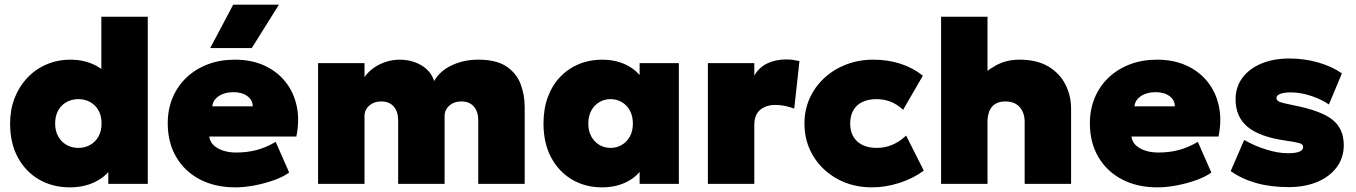

<svg xmlns="http://www.w3.org/2000/svg" viewBox="-20 -792 5840 827"><path d="M280.5 15Q207.5 15 149.2 -18.2Q91 -51.5 57.2 -113.2Q23.5 -175 23.5 -260Q23.5 -319 42.8 -369Q62 -419 97 -456.2Q132 -493.5 179.8 -514.2Q227.5 -535 284.5 -535Q337 -535 382.2 -514.8Q427.5 -494.5 463.5 -450L416.5 -404V-720H616.5V0H446.5V-141L473.5 -96Q455 -46 402.8 -15.5Q350.5 15 280.5 15ZM317.5 -155Q345.5 -155 368.2 -167.8Q391 -180.5 404.2 -204Q417.5 -227.5 417.5 -260Q417.5 -292.5 404.5 -316Q391.5 -339.5 368.8 -352.2Q346 -365 317.5 -365Q289 -365 266.2 -352.2Q243.5 -339.5 230.5 -316Q217.5 -292.5 217.5 -260Q217.5 -227.5 230.8 -204Q244 -180.5 266.8 -167.8Q289.5 -155 317.5 -155Z M993.5 15Q906 15 840.5 -19.5Q775 -54 738.8 -116Q702.5 -178 702.5 -261Q702.5 -321.5 723.8 -371.8Q745 -422 783.8 -458.5Q822.5 -495 875.2 -515Q928 -535 991.5 -535Q1062.5 -535 1117.8 -510Q1173 -485 1209 -440.2Q1245 -395.5 1258 -335.2Q1271 -275 1256.5 -204H881.5Q883.5 -183.5 898.8 -168Q914 -152.5 939.5 -143.8Q965 -135 997.5 -135Q1045 -135 1086 -146Q1127 -157 1167.5 -181L1225.5 -49Q1202.5 -31.5 1163 -17Q1123.5 -2.5 1078.5 6.2Q1033.5 15 993.5 15ZM894.5 -334H1068.5Q1068.5 -361 1045.5 -378Q1022.5 -395 985.5 -395Q947.5 -395 922.2 -378Q897 -361 894.5 -334ZM885.5 -585 984.5 -772H1181.5L1064.5 -585Z M1350 0V-520H1550V-460Q1567 -484 1591.5 -500.8Q1616 -517.5 1644.2 -526.2Q1672.5 -535 1701 -535Q1753.5 -535 1794.8 -510.8Q1836 -486.5 1850 -443Q1875.5 -487.5 1927 -511.2Q1978.5 -535 2040 -535Q2117.5 -535 2161 -506Q2204.5 -477 2222.2 -430.5Q2240 -384 2240 -331V0H2040V-274Q2040 -311 2021 -333Q2002 -355 1967 -355Q1945 -355 1928.8 -346.2Q1912.5 -337.5 1903.8 -323.5Q1895 -309.5 1895 -293V0H1695V-274Q1695 -311 1676 -333Q1657 -355 1622 -355Q1600 -355 1583.8 -346.2Q1567.5 -337.5 1558.8 -323.5Q1550 -309.5 1550 -293V0Z M2573 15Q2501.5 15 2444.5 -18.2Q2387.5 -51.5 2354.2 -113.2Q2321 -175 2321 -260Q2321 -324 2340 -374.8Q2359 -425.5 2393.2 -461.2Q2427.5 -497 2473.5 -516Q2519.5 -535 2573 -535Q2642 -535 2692.8 -504.2Q2743.5 -473.5 2762 -421L2735 -378V-520H2904V0H2735V-142L2762 -99Q2743.5 -46.5 2692.8 -15.8Q2642 15 2573 15ZM2610 -155Q2636.5 -155 2658.2 -167.8Q2680 -180.5 2693 -204Q2706 -227.5 2706 -260Q2706 -292.5 2693 -316Q2680 -339.5 2658.2 -352.2Q2636.5 -365 2610 -365Q2583.5 -365 2561.8 -352.2Q2540 -339.5 2527 -316Q2514 -292.5 2514 -260Q2514 -227.5 2527 -204Q2540 -180.5 2561.8 -167.8Q2583.5 -155 2610 -155Z M3029 0V-520H3229V-466Q3248.5 -501.5 3285 -518.8Q3321.5 -536 3365.5 -536Q3384 -536 3397.2 -533.8Q3410.5 -531.5 3423.5 -529L3401 -324Q3382.5 -331.5 3361.2 -335.8Q3340 -340 3319 -340Q3280 -340 3254.5 -319Q3229 -298 3229 -253V0Z M3736 15Q3653 15 3587.2 -21Q3521.5 -57 3483.2 -119.2Q3445 -181.5 3445 -260Q3445 -318.5 3467.5 -368.5Q3490 -418.5 3530.5 -456Q3571 -493.5 3625 -514.2Q3679 -535 3742 -535Q3804.5 -535 3858.5 -517.5Q3912.5 -500 3955 -466L3870 -319Q3844.5 -343 3815.8 -354Q3787 -365 3756 -365Q3720 -365 3694.5 -352.8Q3669 -340.5 3655.5 -317Q3642 -293.5 3642 -260Q3642 -210.5 3672.5 -182.8Q3703 -155 3757 -155Q3791.5 -155 3822.8 -168Q3854 -181 3883 -208L3959 -57Q3914 -23.5 3854.2 -4.2Q3794.5 15 3736 15Z M4033.5 0V-720H4233.5V-397L4191.5 -448Q4224.5 -485.5 4269.5 -510.2Q4314.5 -535 4371.5 -535Q4446 -535 4495.2 -505.8Q4544.5 -476.5 4569 -428.2Q4593.5 -380 4593.5 -323V0H4393.5V-267Q4393.5 -306 4372.5 -330.2Q4351.5 -354.5 4312.5 -355Q4285.5 -355.5 4268 -345Q4250.5 -334.5 4242 -314.5Q4233.5 -294.5 4233.5 -267V0Z M4965.5 15Q4878 15 4812.5 -19.5Q4747 -54 4710.8 -116Q4674.5 -178 4674.5 -261Q4674.5 -321.5 4695.8 -371.8Q4717 -422 4755.8 -458.5Q4794.5 -495 4847.2 -515Q4900 -535 4963.5 -535Q5034.5 -535 5089.8 -510Q5145 -485 5181 -440.2Q5217 -395.5 5230 -335.2Q5243 -275 5228.5 -204H4853.5Q4855.5 -183.5 4870.8 -168Q4886 -152.5 4911.5 -143.8Q4937 -135 4969.5 -135Q5017 -135 5058 -146Q5099 -157 5139.5 -181L5197.5 -49Q5174.5 -31.5 5135 -17Q5095.5 -2.5 5050.5 6.2Q5005.5 15 4965.5 15ZM4866.5 -334H5040.5Q5040.5 -361 5017.5 -378Q4994.5 -395 4957.5 -395Q4919.5 -395 4894.2 -378Q4869 -361 4866.5 -334Z M5530 14Q5452.5 14 5390.2 -3.8Q5328 -21.5 5281 -55L5339 -189Q5385 -163 5435.2 -147.5Q5485.5 -132 5528 -132Q5560.5 -132 5576.8 -138.8Q5593 -145.5 5593 -159Q5593 -170.5 5577.5 -175.2Q5562 -180 5514 -187Q5404.5 -203 5353.2 -246Q5302 -289 5302 -364Q5302 -417.5 5331.5 -457Q5361 -496.5 5413 -518.2Q5465 -540 5533 -540Q5599 -540 5658.5 -522.8Q5718 -505.5 5760 -476L5704 -342Q5681.5 -357.5 5653.5 -369.2Q5625.5 -381 5596 -387.5Q5566.5 -394 5540 -394Q5511.5 -394 5494.8 -387.8Q5478 -381.5 5478 -370Q5478 -359 5491.2 -353.5Q5504.5 -348 5554 -338Q5671 -315 5719.5 -276.2Q5768 -237.5 5768 -167Q5768 -112.5 5737.8 -71.8Q5707.5 -31 5654 -8.5Q5600.5 14 5530 14Z"/></svg>

Font: Geologica Cursive Black
Style: Regular
Weight: 900
Designer: Sindre Bremnes, Frode Helland
Foundry: Monokrom Skriftforlag AS
Version: Version 1.010;gftools[0.9.28]